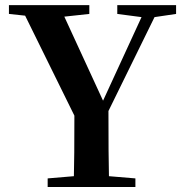

<svg xmlns="http://www.w3.org/2000/svg" viewBox="-20 -745 725 765"><path d="M169.9 0V-34.2L274.4 -43Q276.4 -113.3 276.4 -284.2L80.1 -682.6L15.6 -689.5V-724.6H335.9V-689.5L236.3 -678.7L390.6 -343.8L543.9 -676.8L447.3 -689.5V-724.6H681.6V-689.5L595.7 -676.8L412.1 -302.7Q412.1 -117.2 414.1 -43L519.5 -34.2V0Z"/></svg>

Font: Bpmf GenYo Min B
Style: B
Weight: 700
Foundry: But Ko
Version: Version 1.320